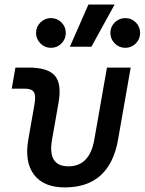

<svg xmlns="http://www.w3.org/2000/svg" viewBox="-20 -815 637 845"><path d="M265.1 9.8Q172.4 9.8 129.9 -45.9Q87.4 -101.6 104.5 -200.2L131.8 -356.4Q138.7 -394 129.2 -409.4Q119.6 -424.8 89.4 -424.8H31.7L47.9 -517.6H105.5Q191.4 -517.6 221.9 -481.4Q252.4 -445.3 237.3 -361.3L209 -200.2Q188.5 -83 281.2 -83Q374.5 -83 395 -200.2L450.7 -517.6H555.2L499.5 -200.2Q462.4 9.8 265.1 9.8ZM287.6 -609.4 369.1 -794.9H484.4L382.3 -609.4ZM204.1 -604.5Q177.2 -604.5 158 -623.8Q138.7 -643.1 138.7 -669.9Q138.7 -697.3 158 -716.3Q177.2 -735.4 204.1 -735.4Q231.4 -735.4 250.5 -716.3Q269.5 -697.3 269.5 -669.9Q269.5 -643.1 250.5 -623.8Q231.4 -604.5 204.1 -604.5ZM531.2 -604.5Q504.4 -604.5 485.1 -623.8Q465.8 -643.1 465.8 -669.9Q465.8 -697.3 485.1 -716.3Q504.4 -735.4 531.2 -735.4Q558.6 -735.4 577.6 -716.3Q596.7 -697.3 596.7 -669.9Q596.7 -643.1 577.6 -623.8Q558.6 -604.5 531.2 -604.5Z"/></svg>

Font: Cascadia Mono NF
Style: Italic
Weight: 400
Italic angle: -10°
Monospace: yes
Designer: Aaron Bell
Foundry: Saja Typeworks
Version: Version 2404.023